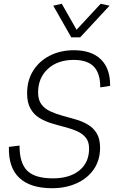

<svg xmlns="http://www.w3.org/2000/svg" viewBox="-20 -985 601 1013"><path d="M255 8Q140 8 82 -46.5Q24 -101 27 -210L83 -217Q83 -124 124 -84Q165 -44 259 -44Q347 -44 398.5 -85.5Q450 -127 450 -201Q450 -238 432 -259.5Q414 -281 385 -293.5Q356 -306 321 -315Q286 -324 251.5 -334.5Q217 -345 187.5 -363Q158 -381 140.5 -412.5Q123 -444 123 -493Q123 -561 155 -612Q187 -663 243 -691.5Q299 -720 370 -720Q463 -720 512.5 -671.5Q562 -623 561 -532L509 -524Q509 -599 474.5 -634Q440 -669 369 -669Q284 -669 232.5 -621.5Q181 -574 181 -497Q181 -458 198.5 -434.5Q216 -411 245.5 -397.5Q275 -384 309.5 -374.5Q344 -365 379 -355Q414 -345 443 -328Q472 -311 490 -282Q508 -253 508 -206Q508 -140 475 -92Q442 -44 384.5 -18Q327 8 255 8ZM356 -788 261 -955 306 -965 384 -828 511 -965 558 -955 403 -788Z"/></svg>

Font: Livvic Light
Style: Italic
Weight: 300
Italic angle: -10°
Designer: Jacques Le Bailly, Baron von Fonthausen
Version: Version 1.001; ttfautohint (v1.8.2)